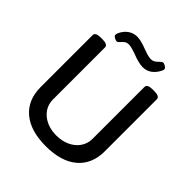

<svg xmlns="http://www.w3.org/2000/svg" viewBox="-232 -1016 1176 1176"><g transform="rotate(45 356.0 -428.5)"><path d="M78 -227V-677Q78 -702 124 -702H139Q185 -702 185 -677V-228Q185 -165 233 -125Q281 -85 356 -85Q405 -85 444 -103.5Q483 -122 505 -154.5Q527 -187 527 -228V-677Q527 -702 573 -702H588Q634 -702 634 -677V-227Q634 -116 561.5 -54.5Q489 7 356 7Q223 7 150.5 -54.5Q78 -116 78 -227ZM175 -777Q175 -782 179 -794Q193 -826 219 -845Q245 -864 279 -864Q311 -864 367 -842Q385 -835 402.5 -830Q420 -825 433 -825Q449 -825 460.5 -832Q472 -839 483 -851Q496 -864 503 -864Q513 -864 525 -856Q537 -848 537 -839Q537 -832 532 -823Q516 -791 491 -773Q466 -755 433 -755Q399 -755 343 -777Q296 -794 276 -794Q260 -794 249.5 -787Q239 -780 229 -768Q217 -754 209 -754Q200 -754 187.5 -761.5Q175 -769 175 -777Z"/></g></svg>

Font: Asap-Medium
Style: Regular
Weight: 500
Designer: Pablo Cosgaya
Foundry: Omnibus-Type
Version: Version 2.000; ttfautohint (v1.8)